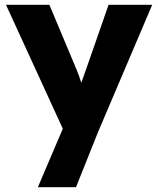

<svg xmlns="http://www.w3.org/2000/svg" viewBox="-20 -551 660 801"><path d="M138 230 242 -14 5 -531H186L298 -264Q310 -236 319 -206Q323 -216 327 -227.5Q331 -239 335 -250L433 -531H615L389 0L297 230Z"/></svg>

Font: Lexend Deca
Style: Bold
Weight: 700
Designer: Bonnie Shaver-Troup, Thomas Jockin
Foundry: Lexend
Version: Version 1.008; ttfautohint (v1.8.4.7-5d5b)